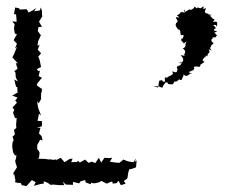

<svg xmlns="http://www.w3.org/2000/svg" viewBox="-20 -615 775 645"><path d="M638 -590C627 -594 629 -597 633 -592C632 -584 614 -579 620 -582C616 -586 617 -583 602 -575C607 -578 595 -570 600 -584C605 -566 598 -576 584 -574C593 -574 576 -563 574 -564C589 -552 580 -558 571 -557C570 -553 580 -544 576 -542C566 -529 574 -541 574 -541C564 -527 576 -523 580 -513C572 -517 585 -515 582 -519C574 -520 587 -516 586 -506C587 -493 588 -497 596 -498C598 -487 595 -495 594 -485C589 -488 587 -480 590 -478C601 -468 593 -465 607 -477C603 -468 600 -457 605 -464C605 -464 600 -451 593 -453C609 -442 599 -436 599 -431C593 -435 591 -439 601 -428C598 -427 592 -430 587 -429C597 -420 601 -408 584 -402C582 -408 586 -408 590 -401C583 -393 576 -390 582 -397C575 -388 571 -396 577 -379C573 -379 573 -377 575 -374C566 -368 558 -380 559 -373C564 -366 559 -363 542 -356C555 -364 535 -347 535 -357C530 -343 541 -339 527 -341C522 -348 530 -346 515 -344L511 -321L495 -326L513 -325L525 -320C530 -330 524 -322 536 -338C546 -340 544 -333 544 -333C561 -330 562 -331 566 -342C566 -342 572 -334 567 -343C570 -338 576 -342 582 -349C586 -343 596 -348 589 -348C592 -348 599 -366 597 -367C600 -357 611 -358 620 -370C627 -368 621 -361 615 -374C625 -375 631 -385 628 -373C629 -388 636 -378 631 -390C649 -396 650 -383 654 -398C654 -403 651 -393 657 -408C650 -396 650 -395 667 -407C655 -416 662 -410 666 -424C667 -415 675 -430 670 -432C679 -418 676 -432 680 -438C678 -430 688 -439 681 -450C689 -447 696 -439 686 -452C683 -448 691 -446 685 -455C692 -454 687 -473 690 -462C704 -476 695 -466 690 -479C689 -487 701 -485 692 -488C710 -494 698 -482 706 -493C711 -497 709 -495 698 -508C705 -505 697 -503 710 -511C703 -512 697 -509 700 -518C709 -518 703 -527 696 -529C706 -536 707 -526 709 -526C711 -543 710 -543 695 -542C709 -556 693 -546 690 -559C690 -555 691 -559 683 -563C691 -559 688 -572 690 -566C683 -565 681 -566 679 -569C669 -570 664 -574 673 -587C664 -585 655 -585 667 -592C655 -595 660 -582 645 -590C635 -584 636 -586 641 -584ZM105 -115V-128L115 -146L123 -143L120 -157L111 -167L116 -186H104L121 -191V-208L106 -209L111 -233L118 -227L109 -250L107 -258L105 -275L110 -268L118 -282V-300C120 -305 121 -310 121 -316L104 -328V-333L121 -354L110 -359L114 -378L108 -376L104 -383L118 -390L113 -414L109 -424H108L118 -436L107 -448L113 -465L106 -461L108 -476L116 -494L118 -495L107 -511L109 -524L121 -525L111 -542L122 -560L121 -567V-578L117 -590L114 -580L95 -577L101 -588L90 -580L76 -573L70 -584L47 -583L44 -587L31 -590L27 -567H34L36 -542L21 -543L29 -534L27 -518L30 -502L37 -500C33 -493 29 -487 26 -480L37 -468L30 -452L37 -458L28 -435L22 -423H21L40 -402L33 -403L39 -384L28 -376L32 -371L33 -355L40 -341L28 -348L34 -323H38L39 -304L21 -294L39 -287L31 -277L37 -270L22 -254L28 -246L24 -237L26 -230L31 -218L36 -219L34 -195L35 -185L27 -179L30 -163L22 -156L27 -141L25 -144L22 -136L21 -123L24 -103L31 -92L35 -95L34 -83L31 -75L32 -69L37 -53L25 -34L26 -26L28 -30L32 -8L30 -3L39 -1L50 0L53 7L69 10L87 -10L100 -3L94 9L117 3L127 2V-6L140 -1L150 6L159 5L179 7H196L191 -5L201 5L225 6V-4L246 1L251 -6L266 -10L268 -2L285 4L286 -1L296 1L311 -2L321 -7L339 2L349 -3L357 -5L359 2L372 0L378 -8L386 7L402 2L396 -7L408 -16L411 -36L414 -46L424 -48L437 -53L439 -76L432 -70L438 -84L428 -70L410 -73L394 -79L390 -75L381 -68L367 -69L349 -72L357 -85L346 -84L331 -85L320 -69L312 -85L300 -67L289 -72L277 -68L266 -79L248 -69L242 -75L239 -71L219 -70L224 -82L214 -81L197 -70L184 -85L167 -76L170 -80L161 -78L145 -80L144 -79L133 -81L105 -82L111 -84L113 -102C111 -107 108 -111 105 -115Z"/></svg>

Font: Charger Distortion
Style: 1
Weight: 400
Designer: Jasper
Foundry: Cannot Into Space Fonts
Version: Version 0.98